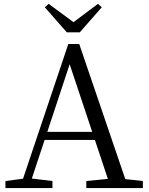

<svg xmlns="http://www.w3.org/2000/svg" viewBox="-20 -961 759 981"><path d="M387.7 -795.9H321.3L209 -923.8L228.5 -941.4L355.5 -847.7L480.5 -941.4L500 -923.8ZM221.7 -287.1H451.2L335.9 -632.8ZM620.1 -45.9 710 -36.1V0H420.9V-36.1L531.2 -46.9L464.8 -246.1H208L142.6 -48.8L248 -36.1V0H7.8V-36.1L97.7 -47.9L329.1 -736.3H384.8Z"/></svg>

Font: GenYoMin JP Regular
Style: Regular
Weight: 400
Version: Version 1.001;PS 1;hotconv 16.6.51;makeotf.lib2.5.65220 DEVE